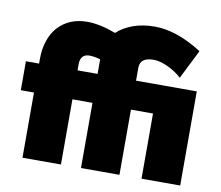

<svg xmlns="http://www.w3.org/2000/svg" viewBox="-80 -837 1076 934"><g transform="rotate(10 457.5 -370.0)"><path d="M88 -322H23V-465H88V-488Q88 -537 101.5 -577.5Q115 -618 140.5 -646.5Q166 -675 202.5 -690.5Q239 -706 284 -706Q346 -706 426 -676Q458 -706 505.5 -723Q553 -740 613 -740Q664 -740 721.5 -721Q779 -702 846 -660L774 -516Q742 -545 703 -562.5Q664 -580 634 -580Q567 -580 567 -529V-465H867V0H676V-322H567V0H377V-322H278V0H88ZM377 -465V-537Q363 -541 349 -543.5Q335 -546 324 -546Q278 -546 278 -495V-465Z"/></g></svg>

Font: Raleway
Style: Heavy
Weight: 900
Designer: Matt McInerney, Pablo Impallari, Rodrigo Fuenzalida
Foundry: Matt McInerney, Pablo Impallari, Rodrigo Fuenzalida
Version: Version 2.001; ttfautohint (v0.8) -G 200 -r 50